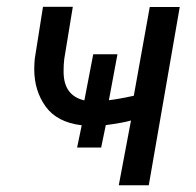

<svg xmlns="http://www.w3.org/2000/svg" viewBox="-20 -549 580 569"><path d="M512.7 -528.3H423.8L376.5 -265.1C347.2 -258.8 322.8 -254.4 302.7 -252L328.1 -388.2H256.3L230 -251.5C189.9 -260.7 169.4 -288.1 168.5 -333.5C168.5 -335.4 168.5 -337.9 168.5 -339.8C168.5 -351.1 168.9 -362.3 170.4 -374L195.8 -528.8H107.4L83 -374.5C82 -363.8 81.5 -353.5 81.5 -343.8C81.5 -301.3 92.8 -264.6 115.2 -233.4C137.7 -202.1 173.3 -183.6 222.2 -177.7L208.5 -111.8H279.8L293.5 -178.2C326.2 -182.6 351.1 -187 368.2 -191.9L332 0H420.9Z"/></svg>

Font: Roboto
Style: Italic
Weight: 400
Italic angle: -12°
Designer: Google
Version: Version 2.137; 2017